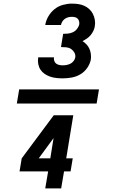

<svg xmlns="http://www.w3.org/2000/svg" viewBox="-20 -873 640 1061"><path d="M327 -440Q309 -440 291 -442Q273 -444 257 -449.5Q241 -455 227 -464.5Q213 -474 204 -487.5Q195 -501 191.5 -518.5Q188 -536 191 -554Q191 -554 191 -555Q191 -556 191 -556H278Q278 -556 278 -556Q278 -556 278 -555Q277 -545 280 -536Q283 -527 290.5 -521.5Q298 -516 307.5 -514Q317 -512 327 -512Q337 -512 348 -514Q359 -516 369 -521Q379 -526 386.5 -535.5Q394 -545 396 -556Q398 -570 391 -582.5Q384 -595 372.5 -602.5Q361 -610 346.5 -611.5Q332 -613 317 -613L329 -686Q343 -686 356.5 -687.5Q370 -689 383 -695Q396 -701 405.5 -713Q415 -725 418 -738Q419 -747 417 -755.5Q415 -764 409 -770Q403 -776 394.5 -778Q386 -780 377 -780Q367 -780 357 -777.5Q347 -775 338.5 -769Q330 -763 324.5 -754Q319 -745 317 -735H230Q234 -760 247.5 -783Q261 -806 281.5 -822.5Q302 -839 327.5 -846Q353 -853 377 -853Q395 -853 412.5 -850.5Q430 -848 445.5 -841Q461 -834 473.5 -822.5Q486 -811 493.5 -796Q501 -781 504 -763.5Q507 -746 504 -728Q502 -715 496 -702.5Q490 -690 481 -679Q472 -668 460 -660Q448 -652 436 -646Q448 -638 458 -627.5Q468 -617 474 -603.5Q480 -590 482 -574.5Q484 -559 482 -544Q477 -519 461.5 -497Q446 -475 423.5 -462Q401 -449 376 -444.5Q351 -440 327 -440ZM514 -301H73L86 -379H527ZM230 168 246 74H88L100 2L277 -236H385L346 2H382L370 74H334L318 168ZM194 2H258L276 -110Z"/></svg>

Font: Iosevka SS04 XBd Ex
Style: Italic
Weight: 800
Width: 7
Italic angle: -9°
Monospace: yes
Designer: Belleve Invis
Foundry: Belleve Invis
Version: Version 19.0.0; ttfautohint (v1.8.4)